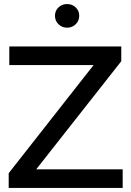

<svg xmlns="http://www.w3.org/2000/svg" viewBox="-20 -930 649 950"><path d="M23 0ZM23 0V-73L443 -608H26V-700H580V-627L159 -92H587V0ZM312 -793Q287 -793 269.5 -810Q252 -827 252 -852Q252 -877 269.5 -893.5Q287 -910 312 -910Q337 -910 354.5 -893.5Q372 -877 372 -852Q372 -827 354.5 -810Q337 -793 312 -793Z"/></svg>

Font: Red Hat Display Medium
Style: Regular
Weight: 500
Designer: Pentagram / MCKL
Foundry: Pentagram / MCKL
Version: Version 1.005; Red Hat Display Medium